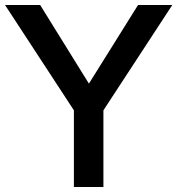

<svg xmlns="http://www.w3.org/2000/svg" viewBox="-26 -749 710 769"><path d="M270 0V-307.1L-5.9 -729H134.8L330.1 -414.1L526.9 -729H664.1L388.2 -307.1V0Z"/></svg>

Font: BDO Grotesk Medium
Style: Regular
Weight: 500
Designer: Deni Anggara
Foundry: Lokal Container
Version: Version 2.000